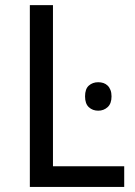

<svg xmlns="http://www.w3.org/2000/svg" viewBox="-20 -734 531 754"><path d="M97.2 0V-713.9H188V-81.1H467.8V0ZM314 -355.5Q314 -384.8 328.9 -397.9Q343.8 -411.1 365.7 -411.1Q376.5 -411.1 386 -408Q395.5 -404.8 402.6 -397.9Q409.7 -391.1 413.8 -380.6Q418 -370.1 418 -355.5Q418 -327.1 402.6 -313.2Q387.2 -299.3 365.7 -299.3Q343.8 -299.3 328.9 -313Q314 -326.7 314 -355.5Z"/></svg>

Font: Genotype
Style: Regular
Weight: 400
Foundry: Ascender Corporation
Version: Version 1.00